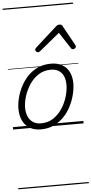

<svg xmlns="http://www.w3.org/2000/svg" viewBox="-86 -1054 762 1599"><g transform="rotate(-5 294.5 -255.0)"><path d="M231 19Q175 19 136.5 -4.5Q98 -28 78.5 -70.5Q59 -113 59 -168Q59 -222 78 -283Q97 -344 134.5 -398Q172 -452 228.5 -485.5Q285 -519 361 -519Q416 -519 454.5 -497Q493 -475 513 -434.5Q533 -394 533 -340Q533 -299 521.5 -250.5Q510 -202 486.5 -154Q463 -106 426.5 -67Q390 -28 341.5 -4.5Q293 19 231 19ZM237 -31Q296 -31 340.5 -61Q385 -91 415 -137.5Q445 -184 460 -236.5Q475 -289 475 -333Q475 -375 461.5 -405.5Q448 -436 421 -452.5Q394 -469 355 -469Q297 -469 252.5 -440Q208 -411 177.5 -365Q147 -319 131 -267Q115 -215 115 -171Q115 -129 129.5 -97Q144 -65 171 -48Q198 -31 237 -31ZM263 -623Q255 -623 248 -630Q241 -637 241 -645Q241 -650 243.5 -654Q246 -658 250 -662L431 -825Q439 -832 446 -834.5Q453 -837 461 -837Q468 -837 474.5 -834Q481 -831 485 -823L575 -660Q578 -655 579.5 -651Q581 -647 581 -644Q581 -635 572 -629Q563 -623 556 -623Q550 -623 545.5 -626Q541 -629 538 -634L450 -769L285 -634Q278 -629 273.5 -626Q269 -623 263 -623ZM0 490H589V500H0ZM0 -20H589V0H0ZM0 -505H589V-500H0ZM0 -1010H589V-1000H0Z"/></g></svg>

Font: Playwrite US Trad Guides
Style: Regular
Weight: 400
Designer: Veronika Burian, José Scaglione
Foundry: TypeTogether
Version: Version 1.003